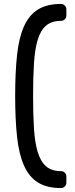

<svg xmlns="http://www.w3.org/2000/svg" viewBox="-20 -796 382 975"><path d="M290 159Q218 159 172.5 130.5Q127 102 101.5 44Q76 -14 66.5 -102Q57 -190 57 -309Q57 -428 66.5 -516Q76 -604 101.5 -661.5Q127 -719 172.5 -747.5Q218 -776 290 -776Q301 -776 309 -768Q317 -760 317 -749V-717Q317 -706 309 -698Q301 -690 290 -690Q242 -690 214 -666Q186 -642 171.5 -594Q157 -546 152.5 -474.5Q148 -403 148 -309Q148 -215 152.5 -143.5Q157 -72 171.5 -24Q186 24 214 48.5Q242 73 290 73Q301 73 309 81Q317 89 317 100V132Q317 143 309 151Q301 159 290 159Z"/></svg>

Font: Rubik
Style: Regular
Weight: 400
Designer: Hubert & Fischer
Foundry: Hubert & Fischer
Version: Version 1.002; ttfautohint (v1.6)